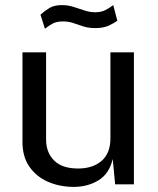

<svg xmlns="http://www.w3.org/2000/svg" viewBox="-20 -722 620 752"><path d="M266.5 10Q212.5 9.5 167.5 -10.2Q122.5 -30 95.2 -69Q68 -108 68 -166V-517H160.5V-175.5Q160.5 -125 191.8 -93.5Q223 -62 286 -62Q343 -62 377.8 -91.8Q412.5 -121.5 412.5 -180.5V-517H504.5V0H431L421.5 -99Q407.5 -40.5 364.5 -15Q321.5 10.5 266.5 10ZM439.5 -641Q426.5 -631 405.5 -621.5Q384.5 -612 353.5 -612Q326.5 -612 306.5 -618.5Q286.5 -625 267.8 -631.5Q249 -638 226 -638Q201.5 -638 186.5 -629.8Q171.5 -621.5 156 -609.5L138.5 -664.5Q155.5 -680 174.2 -691Q193 -702 222 -702Q246.5 -702 268.2 -695Q290 -688 310.8 -681Q331.5 -674 353.5 -674Q376 -674 392.2 -682.2Q408.5 -690.5 423.5 -702Z"/></svg>

Font: Public Sans
Style: Regular
Weight: 400
Designer: The Public Sans project authors (U.S. Web Design System). Libre Franklin designed by Pablo Impallari and Rodrigo Fuenzal
Version: Version 1.008; ttfautohint (v1.8.1) -l 8 -r 50 -G 200 -x 14 